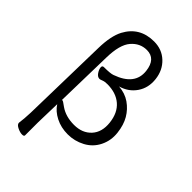

<svg xmlns="http://www.w3.org/2000/svg" viewBox="-269 -806 1102 1102"><g transform="rotate(45 282.5 -255.0)"><path d="M154 193Q154 202 138 202Q122 202 101 192Q80 182 78 169V165Q83 132 85 78L97 -459Q99 -558 128 -613Q181 -712 297 -712Q361 -712 404.5 -671Q448 -630 455.5 -565.5Q463 -501 430 -452.5Q397 -404 337 -387Q389 -383 427 -356.5Q465 -330 488.5 -290Q512 -250 518.5 -192.5Q525 -135 500.5 -85.5Q476 -36 427 -10Q378 16 323 16Q268 16 224 -6.5Q180 -29 158 -64L154 88ZM160 -100 162 -101Q167 -101 173.5 -96.5Q180 -92 197 -80Q243 -48 310 -48Q377 -48 415.5 -90Q454 -132 446 -203Q438 -274 394.5 -311.5Q351 -349 280 -349Q259 -349 245.5 -343.5Q232 -338 227 -338Q211 -338 199 -355Q187 -372 185 -388Q183 -404 197 -404Q250 -404 268 -411Q396 -456 384 -560Q374 -648 302 -648Q247 -648 208.5 -603.5Q170 -559 168 -452Z"/></g></svg>

Font: LXGW WenKai Lite
Style: Regular
Weight: 400
Designer: LXGW / Fontworks Inc.
Foundry: LXGW / Fontworks Inc.
Version: Version 1.511; March 25, 2025